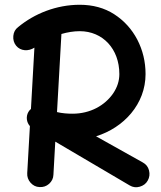

<svg xmlns="http://www.w3.org/2000/svg" viewBox="-20 -733 680 809"><path d="M99.6 -261.2C88.4 -241.7 91.8 -217.3 106 -201.7L94.7 -3.4C93.8 11.7 98.6 25.4 108.9 37.1C119.1 48.3 131.3 54.7 146.5 55.2C161.6 56.2 175.3 51.8 187 41.5C198.2 31.2 204.6 18.6 205.1 3.4L212.9 -136.2L526.4 48.3C539.6 56.2 553.7 58.1 568.8 53.7C584 49.3 595.2 41 602.5 27.8C609.9 14.6 611.8 0.5 607.9 -15.1C604 -30.3 595.2 -41 582 -48.3L384.8 -158.7C501.5 -194.8 593.3 -294.4 593.3 -420.9C593.3 -473.1 581.5 -521.5 558.6 -565.9C535.2 -610.4 502.9 -646 461.4 -672.9C419.9 -699.7 371.1 -712.9 315.9 -712.9C217.8 -712.9 125 -675.8 56.2 -618.7C43.9 -609.4 37.6 -597.2 36.1 -581.5C34.7 -565.9 38.6 -552.2 47.9 -540.5C66.9 -517.1 100.1 -516.1 125 -532.2L110.4 -273.9C106 -270.5 102.5 -266.1 99.6 -261.2ZM315.9 -601.6C413.1 -601.6 482.9 -526.9 482.9 -420.9C482.9 -392.1 474.1 -365.2 457 -339.8C421.9 -288.6 360.4 -253.9 285.6 -253.9C265.6 -253.9 242.2 -255.4 220.2 -260.7L238.8 -589.8C264.2 -597.2 290.5 -601.6 315.9 -601.6Z"/></svg>

Font: Mikhak SemiBold
Style: Regular
Weight: 600
Designer: Amin Abedi
Version: Version 3.2